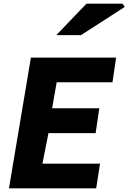

<svg xmlns="http://www.w3.org/2000/svg" viewBox="-20 -1030 702 1050"><path d="M149 -715H615L595 -580H290L265 -438H523L503 -302H245L212 -135H527L506 0H29ZM453 -1010H650L662 -992L423 -838H288Z"/></svg>

Font: Nebula Sans Bold
Style: Regular
Weight: 700
Italic angle: -9°
Designer: Paul D. Hunt for Adobe (as Source Sans)
Foundry: Nebula Entertainment & Broadcasting LLC
Version: Version 1.010